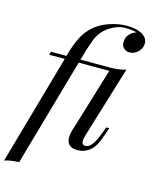

<svg xmlns="http://www.w3.org/2000/svg" viewBox="-169 -872 911 1150"><g transform="rotate(15 286.5 -297.0)"><path d="M538.1 -758.3Q513.7 -767.1 465.8 -767.1Q418 -767.1 367.7 -733.9Q317.4 -700.7 295.2 -639.6Q272.9 -578.6 255.9 -515.1L255.4 -514.2H445.8Q502.9 -515.6 537.1 -527.8L401.9 -85Q395 -61.5 395 -47.9Q395.5 -22.9 417 -22.9Q438.5 -22.9 456.5 -45.7Q474.6 -68.4 496.1 -125L509.8 -162.1H528.8L502.9 -88.9Q483.4 -34.7 450.7 -10.3Q418 14.2 379.9 14.2Q310.1 14.2 310.1 -46.4Q310.1 -76.2 328.1 -126L439.9 -494.1H250L60.1 173.8Q7.3 175.3 -29.8 188L163.6 -494.1H66.9L73.2 -514.2H168.9Q188.5 -586.4 212.4 -633.5Q236.3 -680.7 275.4 -713.9Q314.5 -747.1 368.7 -764.6Q422.9 -782.2 469.7 -782.2Q562 -782.2 594.2 -738.8Q603 -724.6 603 -706.1Q603 -687.5 592.5 -670.4Q582 -653.3 564.5 -642.6Q546.9 -631.8 526.4 -631.8Q505.9 -631.8 491.7 -646Q477.5 -660.2 477.5 -674.8Q477.5 -689.5 480.5 -704.1Q483.4 -718.8 499.8 -736.1Q516.1 -753.4 538.1 -758.3Z"/></g></svg>

Font: PlayfairDisplay-Italic
Style: Italic
Weight: 400
Italic angle: -14°
Designer: Claus Eggers Sørensen
Foundry: Claus Eggers Sørensen
Version: Version 1.002;PS 001.002;hotconv 1.0.70;makeotf.lib2.5.58329